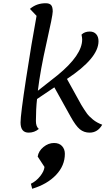

<svg xmlns="http://www.w3.org/2000/svg" viewBox="-20 -795 666 1187"><path d="M157 25Q107 25 107 -38Q107 -85 141 -307.5Q175 -530 206 -697L165 -740Q206 -775 262 -775Q286 -775 296 -763.5Q306 -752 306 -724Q306 -699 267.5 -529.5Q229 -360 214 -234L337 -331Q488 -455 488 -551Q488 -561 484 -581Q503 -600 535 -600Q560 -600 574.5 -584Q589 -568 589 -540Q589 -436 394 -307L483 -146Q504 -112 517 -94Q530 -76 554.5 -56Q579 -36 612 -24Q584 25 534 25Q499 25 473.5 4Q448 -17 416 -75L316 -255L209 -183Q202 -120 202 -47Q202 -12 220 2Q193 25 157 25ZM179 372 171 341Q204 325 228.5 294Q253 263 255 237L213 173Q218 139 248.5 114Q279 89 314 89Q346 89 363.5 108Q381 127 381 156Q381 229 326.5 286.5Q272 344 179 372Z"/></svg>

Font: Lemonada Light
Style: Regular
Weight: 300
Designer: Mohamed Gaber (Arabic), Eduardo Tunni (Latin)
Foundry: Kief Type Foundry
Version: Version 4.004